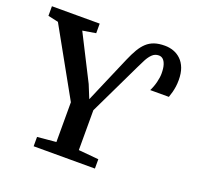

<svg xmlns="http://www.w3.org/2000/svg" viewBox="-145 -893 1070 1035"><g transform="rotate(20 390.0 -376.0)"><path d="M150.5 0V-53.5L258 -63.5V-291.5L44 -675L-15 -688V-743H259V-688L183.5 -675.5L314.5 -417L345.5 -341L378 -417L461 -610Q476.5 -646 492.2 -672.8Q508 -699.5 527 -717Q546 -734.5 571 -743Q596 -751.5 630.5 -751.5Q657 -751.5 680.8 -743Q704.5 -734.5 723.2 -716.5Q742 -698.5 752.8 -670.2Q763.5 -642 763.5 -602.5Q763.5 -581.5 761 -564.5Q758.5 -547.5 754.5 -532Q750.5 -516.5 744.5 -499.5H637.5Q650.5 -525.5 657.5 -553.8Q664.5 -582 664.5 -604Q664.5 -634 658.5 -653.2Q652.5 -672.5 642.2 -681.8Q632 -691 618 -691Q596 -691 580.5 -676Q565 -661 553.2 -638.2Q541.5 -615.5 530.5 -592.5L386.5 -292.5V-64L502 -53.5V0Z"/></g></svg>

Font: Merriweather SemiBold
Style: Regular
Weight: 600
Version: Version 2.100